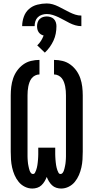

<svg xmlns="http://www.w3.org/2000/svg" viewBox="-20 -1081 540 1109"><path d="M167 8Q144 8 123 -2.5Q102 -13 87.5 -31Q73 -49 64 -70Q55 -91 50 -113.5Q45 -136 43.5 -159Q42 -182 42 -205V-530Q42 -555 45 -580Q48 -605 56 -628.5Q64 -652 78.5 -672.5Q93 -693 113.5 -708Q134 -723 158.5 -729Q183 -735 208 -735V-651Q195 -651 183 -645Q171 -639 163 -629Q155 -619 150.5 -606.5Q146 -594 143.5 -581.5Q141 -569 140 -556Q139 -543 139 -530V-205Q139 -198 139 -191Q139 -184 139 -177Q139 -170 139.5 -163Q140 -156 140.5 -149Q141 -142 142 -135Q143 -128 144.5 -121.5Q146 -115 147.5 -108Q149 -101 151.5 -94.5Q154 -88 158.5 -82Q163 -76 170 -76Q178 -76 182 -83Q186 -90 188.5 -97.5Q191 -105 193 -112.5Q195 -120 196 -127.5Q197 -135 198 -143Q199 -151 199.5 -158.5Q200 -166 200.5 -174Q201 -182 201 -189.5Q201 -197 201 -205Q201 -213 201 -221V-228H299V-221Q299 -213 299 -205Q299 -197 299 -189.5Q299 -182 299.5 -174Q300 -166 300.5 -158.5Q301 -151 302 -143Q303 -135 304 -127.5Q305 -120 307 -112.5Q309 -105 311.5 -97.5Q314 -90 318 -83Q322 -76 330 -76Q337 -76 341.5 -82Q346 -88 348.5 -94.5Q351 -101 352.5 -108Q354 -115 355.5 -121.5Q357 -128 358 -135Q359 -142 359.5 -149Q360 -156 360.5 -163Q361 -170 361 -177Q361 -184 361 -191Q361 -198 361 -205V-530Q361 -543 360 -556Q359 -569 356.5 -581.5Q354 -594 349.5 -606.5Q345 -619 337 -629Q329 -639 317 -645Q305 -651 292 -651V-735Q317 -735 341.5 -729Q366 -723 386.5 -708Q407 -693 421.5 -672.5Q436 -652 444 -628.5Q452 -605 455 -580Q458 -555 458 -530V-205Q458 -182 456.5 -159Q455 -136 450 -113.5Q445 -91 436 -70Q427 -49 412.5 -31Q398 -13 377 -2.5Q356 8 333 8Q319 8 305 3.5Q291 -1 280.5 -11Q270 -21 262.5 -33.5Q255 -46 250 -59Q245 -46 237.5 -33.5Q230 -21 219.5 -11Q209 -1 195 3.5Q181 8 167 8ZM180 -930H108Q108 -957 117.5 -984Q127 -1011 147.5 -1029Q168 -1047 195.5 -1054Q223 -1061 250 -1061Q268 -1061 285 -1056Q302 -1051 318 -1043Q334 -1035 350 -1026.5Q366 -1018 382 -1010Q398 -1002 415 -996.5Q432 -991 450 -991V-930Q432 -930 415 -935Q398 -940 382 -948Q366 -956 350 -965Q334 -974 318 -981.5Q302 -989 285 -994.5Q268 -1000 250 -1000Q236 -1000 222 -995.5Q208 -991 198 -981Q188 -971 184 -957.5Q180 -944 180 -930ZM239 -777 195 -819Q208 -831 217 -845.5Q226 -860 232 -876Q223 -878 215.5 -883Q208 -888 203 -895.5Q198 -903 196 -912Q194 -921 194 -930Q194 -941 197.5 -952Q201 -963 209 -971Q217 -979 228 -982.5Q239 -986 250 -986Q261 -986 272 -982.5Q283 -979 291 -971Q299 -963 302.5 -952Q306 -941 306 -930Q306 -908 302 -887Q298 -866 289 -846.5Q280 -827 267.5 -809.5Q255 -792 239 -777Z"/></svg>

Font: Iosevka
Style: Bold
Weight: 700
Monospace: yes
Designer: Belleve Invis
Foundry: Belleve Invis
Version: Version 32.5.0; ttfautohint (v1.8.4)